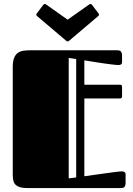

<svg xmlns="http://www.w3.org/2000/svg" viewBox="-20 -957 679 977"><path d="M409.2 -456.1V-60.1Q456.5 -66.9 496.1 -72.3Q512.7 -74.7 529.5 -76.9Q546.4 -79.1 560.5 -81.1Q574.7 -83 585 -84Q595.2 -85 599.1 -85Q607.4 -85 613.3 -81.8Q619.1 -78.6 619.1 -68.8V-23.9Q619.1 -15.1 614.7 -7.6Q610.4 0 593.8 0H119.1Q96.2 0 81.8 -4.4Q67.4 -8.8 59.1 -17.1Q50.8 -25.4 47.9 -38.1Q44.9 -50.8 44.9 -67.9V-616.2Q44.9 -644 51.3 -660.9Q57.6 -677.7 69.3 -686.8Q81.1 -695.8 97.4 -698.5Q113.8 -701.2 133.8 -701.2H575.2Q591.8 -701.2 596.4 -693.6Q601.1 -686 601.1 -676.8V-642.1Q601.1 -632.3 595.9 -629.2Q590.8 -626 582.5 -626Q577.6 -626 567.6 -627Q557.6 -627.9 544.4 -629.6Q531.2 -631.3 516.1 -633.3Q501 -635.3 485.8 -637.7Q450.7 -643.1 409.2 -649.9V-525.9H590.8Q601.1 -525.9 601.1 -515.6V-466.8Q601.1 -456.1 590.8 -456.1ZM367.7 -656.7 329.6 -662.1V-49.3L367.7 -54.2ZM433.6 -934.1Q435.5 -935.1 437 -936Q438.5 -937 439.9 -937Q444.3 -937 448.2 -932.1L481 -889.2Q483.9 -885.3 483.9 -882.3Q483.9 -878.4 479.5 -875L331.1 -749Q329.6 -748 328.1 -747.1Q326.7 -746.1 324.2 -746.1Q321.8 -746.1 320.3 -747.1Q318.8 -748 317.4 -749L168.9 -875Q164.6 -878.4 164.6 -882.3Q164.6 -885.3 167.5 -889.2L200.2 -932.1Q202.6 -935.1 204.3 -936Q206.1 -937 208.5 -937Q210 -937 211.4 -936Q212.9 -935.1 214.8 -934.1L324.2 -856.9Z"/></svg>

Font: Fascinate Inline
Style: Regular
Weight: 900
Designer: Astigmatic (AOETI)
Foundry: Astigmatic (AOETI)
Version: Version 1.000